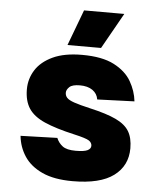

<svg xmlns="http://www.w3.org/2000/svg" viewBox="-54 -796 707 855"><g transform="rotate(5 300.0 -369.0)"><path d="M302 12Q219 12 166 -12.5Q113 -37 86 -78Q59 -119 54 -169L218 -174Q227 -152 245.5 -138Q264 -124 304 -124Q342 -124 357 -131.5Q372 -139 372 -152Q372 -166 358.5 -175Q345 -184 292 -196Q208 -215 158 -237Q108 -259 86 -292.5Q64 -326 64 -378Q64 -425 89 -464.5Q114 -504 165.5 -528Q217 -552 296 -552Q386 -552 439 -524.5Q492 -497 516.5 -454.5Q541 -412 546 -366L380 -360Q376 -386 354.5 -401Q333 -416 298 -416Q264 -416 251 -403.5Q238 -391 238 -378Q238 -365 246.5 -355.5Q255 -346 279.5 -337.5Q304 -329 352 -318Q427 -301 469 -281Q511 -261 528.5 -231.5Q546 -202 546 -156Q546 -78 485.5 -33Q425 12 302 12ZM227 -590 287 -750H467L377 -590Z"/></g></svg>

Font: Geist Mono Black
Style: Regular
Weight: 900
Monospace: yes
Designer: Basement.studio, Andrés Briganti, Mateo Zaragoza
Foundry: Basement.studio, Vercel, Andrés Briganti, Guido Ferreyra, Mateo Zaragoza
Version: Version 1.500; ttfautohint (v1.8.4.7-5d5b)